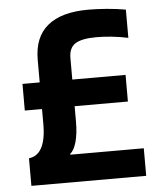

<svg xmlns="http://www.w3.org/2000/svg" viewBox="-53 -786 706 833"><g transform="rotate(-5 300.0 -370.0)"><path d="M50 -120Q75 -123 91.5 -139.5Q108 -156 116.5 -186.5Q125 -217 125 -260V-543Q125 -641 185 -690.5Q245 -740 362 -740Q399 -740 442.5 -736.5Q486 -733 525 -726V-603Q488 -611 452.5 -614.5Q417 -618 388 -618Q323 -618 295 -600Q267 -582 267 -538V-260Q267 -209 257 -173Q247 -137 230 -124V-120H550V0H50ZM50 -328V-444H499V-328Z"/></g></svg>

Font: M PLUS Code Latin Expanded
Style: Bold
Weight: 700
Width: 7
Designer: Coji Morishita
Foundry: UNDERFOREST DESIGN
Version: Version 1.002; ttfautohint (v1.8.3)